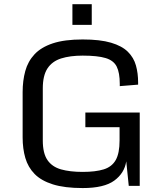

<svg xmlns="http://www.w3.org/2000/svg" viewBox="-20 -910 800 940"><path d="M384.8 10.7Q296.4 10.7 239 -7.3Q181.6 -25.4 149.4 -58.3Q117.2 -91.3 104 -136.7Q90.8 -182.1 90.8 -237.3V-459Q90.8 -515.1 103.8 -562.3Q116.7 -609.4 148.9 -644Q181.2 -678.7 238.5 -697.8Q295.9 -716.8 384.8 -716.8Q470.2 -716.8 523.7 -700.9Q577.1 -685.1 606 -656.5Q634.8 -627.9 645.5 -589.6Q656.2 -551.3 656.2 -506.3V-495.6L566.4 -488.3V-499Q566.4 -553.7 551.5 -583.7Q536.6 -613.8 497.3 -625.7Q458 -637.7 384.8 -637.7Q322.8 -637.7 279.1 -623.8Q235.4 -609.9 212.4 -575Q189.5 -540 189.5 -477.1V-222.2Q189.5 -159.7 212.2 -126.5Q234.9 -93.3 278.6 -80.8Q322.3 -68.4 384.8 -68.4Q447.8 -68.4 487.8 -80.8Q527.8 -93.3 546.6 -126.5Q565.4 -159.7 565.4 -222.2V-287.1H397.9V-358.9H664.1V0H610.4L598.1 -120.1Q589.4 -62.5 539.6 -25.9Q489.7 10.7 384.8 10.7ZM334.5 -889.6H429.2V-788.1H334.5Z"/></svg>

Font: Monda
Style: Regular
Weight: 400
Designer: Vernon Adams
Foundry: Vernon Adams
Version: Version 2.100; ttfautohint (v1.8.3)